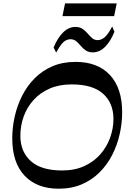

<svg xmlns="http://www.w3.org/2000/svg" viewBox="-20 -1107 761 1137"><path d="M327.3 10.5Q198.9 10.5 125.7 -66.6Q52.6 -143.6 52.6 -287.8Q52.6 -352.7 67.2 -417.3Q81.8 -482 111.2 -540.2Q140.6 -598.4 185.6 -643.7Q230.5 -688.9 290.8 -714.7Q351.2 -740.5 428 -740.5Q558.5 -740.5 630.9 -662.9Q703.4 -585.3 703.4 -442.5Q703.4 -378 688.8 -313Q674.2 -248 644.8 -190.2Q615.4 -132.3 570.6 -87.2Q525.8 -42.1 465 -15.8Q404.1 10.5 327.3 10.5ZM348 -97.5Q423 -97.5 479.7 -123.7Q536.5 -149.9 574.8 -194Q613.1 -238.1 632.5 -292.7Q651.9 -347.2 651.9 -403.9Q651.2 -497.7 589.8 -552.5Q528.4 -607.2 403.9 -607.2Q330.6 -607.2 274 -582.4Q217.4 -557.6 178.8 -514.9Q140.1 -472.1 120.4 -417.6Q100.6 -363.1 100.6 -302.9Q100.6 -209.1 162.2 -153.3Q223.8 -97.5 348 -97.5ZM312.5 -795.4 297.5 -825.7Q320.7 -882.2 353.2 -914.5Q385.8 -946.9 425.3 -947.6Q451.8 -947.6 468.9 -936Q486.1 -924.4 499.1 -908.6Q512.1 -892.8 525.8 -881.1Q539.4 -869.3 559.1 -869.3Q582.2 -870 602.1 -888.4Q621.9 -906.9 644.3 -950.3L657.6 -919.1Q635.8 -863.9 603.4 -830.7Q571.1 -797.5 530.2 -796.8Q504.7 -796.8 487.9 -808.4Q471.1 -820 458.1 -835.6Q445.1 -851.2 431.1 -863Q417.1 -874.7 396.4 -874.7Q372.9 -874.1 354.2 -856.1Q335.5 -838.1 312.5 -795.4ZM349.9 -1011.6 365.2 -1086.8H671.2L655.9 -1011.6Z"/></svg>

Font: Savate ExtraLight
Style: Italic
Weight: 200
Italic angle: -11°
Designer: Max Esnée
Foundry: Plomb Type
Version: Version 2.000